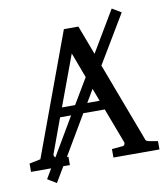

<svg xmlns="http://www.w3.org/2000/svg" viewBox="-90 -824 853 978"><g transform="rotate(-10 336.5 -335.5)"><path d="M431 0H669V-43L624 -51C609 -54 607 -57 603 -71L452 -472L601 -721L554 -749L428 -537L371 -688H296L63 -56L5 -44V-1H109L79 50L125 78L172 -1H206V-44H198L319 -249H430L499 -66C501 -60 495 -49 489 -49L431 -44ZM314 -559 363 -428 285 -297H217ZM133 -69 199 -249H256L140 -52C136 -55 131 -62 133 -69ZM412 -297H348L387 -363Z"/></g></svg>

Font: Veleka
Style: Regular
Weight: 400
Designer: Stefan Peev, Context Ltd, 2016; SIL International, 1997-2014.
Foundry: Stefan Peev, Context Ltd, 2016
Version: Version 1.000